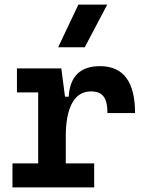

<svg xmlns="http://www.w3.org/2000/svg" viewBox="-20 -815 626 835"><path d="M266.1 -222.7V-104.5H389.6V0H34.2V-104.5H146V-413.1H53.7V-517.6H246.6L262.7 -394.5H278.8Q286.6 -527.3 415 -527.3Q567.4 -527.3 567.4 -323.2H447.3Q447.3 -373.5 430.4 -395.5Q413.6 -417.5 376.5 -417.5Q321.3 -417.5 293.7 -366.7Q266.1 -315.9 266.1 -222.7ZM232.9 -609.4 320.8 -794.9H446.3L348.6 -609.4Z"/></svg>

Font: Cascadia Mono NF SemiBold
Style: Regular
Weight: 600
Monospace: yes
Designer: Aaron Bell
Foundry: Saja Typeworks
Version: Version 2404.023; ttfautohint (v1.8.4)